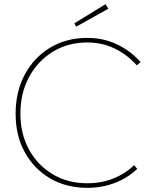

<svg xmlns="http://www.w3.org/2000/svg" viewBox="-20 -892 730 922"><path d="M399 10Q298 10 220.5 -35.5Q143 -81 99 -161Q55 -241 55 -346Q55 -452 99 -534Q143 -616 220.5 -663Q298 -710 399 -710Q478 -710 543 -678.5Q608 -647 655 -594L637 -578Q593 -628 532.5 -658Q472 -688 399 -688Q306 -688 233.5 -643.5Q161 -599 119.5 -522Q78 -445 78 -346Q78 -249 119.5 -173.5Q161 -98 233.5 -55Q306 -12 399 -12Q467 -12 524.5 -35Q582 -58 624 -99L639 -81Q594 -38 532.5 -14Q471 10 399 10ZM346 -764 337 -780 487 -872 500 -850Z"/></svg>

Font: Lexend Thin
Style: Regular
Weight: 100
Designer: Bonnie Shaver-Troup, Thomas Jockin
Foundry: Lexend
Version: Version 1.007; ttfautohint (v1.8.3)